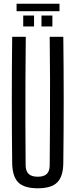

<svg xmlns="http://www.w3.org/2000/svg" viewBox="-20 -996 402 1023"><path d="M181.2 7.2Q108.8 7.2 77.4 -24.2Q46 -55.6 44.9 -127.8Q42.9 -295.5 42.9 -464Q42.9 -632.4 44.9 -800H117.4Q116.2 -688.4 115.6 -573.2Q114.9 -458.1 115.3 -343.3Q115.6 -228.5 116.6 -116.5Q116.6 -84.4 132.6 -69.4Q148.6 -54.4 181.2 -54.4Q214.3 -54.4 229.5 -69.4Q244.8 -84.4 244.8 -116.5Q245.8 -228.5 246.3 -343.3Q246.9 -458.1 246.6 -573.2Q246.4 -688.4 244.8 -800H317.3Q319.4 -632.4 319.4 -464Q319.4 -295.5 317.3 -127.8Q316.6 -55.6 285 -24.2Q253.5 7.2 181.2 7.2ZM201 -855V-913.1H259.1V-855ZM103.7 -855V-913.1H161.4V-855ZM68.3 -976.2H297V-936.2H68.3Z"/></svg>

Font: Big Shoulders Thin
Style: Regular
Weight: 100
Designer: Patric King
Foundry: XO Type Co
Version: Version 2.002